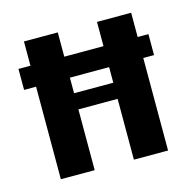

<svg xmlns="http://www.w3.org/2000/svg" viewBox="-70 -480 553 551"><g transform="rotate(-15 206.0 -204.5)"><path d="M396.8 -274.9V-337.2H364.8V-409.3H263.3V-337.2H146.8V-409.3H46.3V-337.2H10.7V-274.9H46.3V0H146.8V-180.6H263.3V0H364.8V-274.9ZM263.3 -274.9V-228.6H146.8V-274.9Z"/></g></svg>

Font: Gidugu
Style: Regular
Weight: 400
Designer: Purushoth Kumar Guthula
Foundry: Silicon Andhra, USA.
Version: Version 1.0.5; ttfautohint (v1.2.25-373a) -l 7 -r 28 -G 50 -